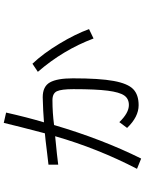

<svg xmlns="http://www.w3.org/2000/svg" viewBox="108 -874 784 1040"><g transform="rotate(-90 500.0 -354.0)"><path d="M105.5 -3.9Q215.8 -216.8 282.2 -447.3Q169.9 -436.5 127.9 -430.7V-483.4Q150.4 -485.4 207 -492.7Q263.7 -500 297.9 -502.9Q337.9 -655.3 354.5 -725.6L410.2 -712.9Q384.8 -599.6 357.4 -507.8Q417 -512.7 493.2 -514.6Q551.8 -514.6 573.7 -475.6Q595.7 -436.5 595.7 -351.6Q595.7 -206.1 581.5 -129.9Q567.4 -53.7 537.1 -24.4Q506.8 4.9 450.2 4.9Q386.7 4.9 327.1 -57.6L358.4 -99.6Q408.2 -47.9 451.2 -47.9Q485.4 -47.9 502.9 -73.2Q520.5 -98.6 528.8 -162.6Q537.1 -226.6 537.1 -348.6Q537.1 -413.1 525.9 -437.5Q514.6 -461.9 477.5 -461.9Q409.2 -461.9 342.8 -453.1Q265.6 -191.4 161.1 18.6ZM630.9 -541 674.8 -570.3Q730.5 -511.7 783.2 -424.3Q835.9 -336.9 862.3 -263.7L811.5 -239.3Q750 -403.3 630.9 -541Z"/></g></svg>

Font: Gothic A1 Light
Style: Regular
Weight: 300
Version: Version 2.50